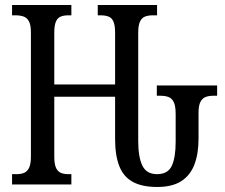

<svg xmlns="http://www.w3.org/2000/svg" viewBox="-20 -734 897 764"><path d="M606 10Q545 10 508 -10.5Q471 -31 454.5 -73.5Q438 -116 438 -181V-349H196V-111Q196 -82 202.5 -67Q209 -52 221.5 -46.5Q234 -41 251 -41H264V0H28V-41H47Q64 -41 76.5 -46.5Q89 -52 96 -67Q103 -82 103 -111V-605Q103 -634 95.5 -648.5Q88 -663 74.5 -668Q61 -673 43 -673H28V-714H264V-673H251Q234 -673 221.5 -668Q209 -663 202.5 -648Q196 -633 196 -604V-398H438V-603Q438 -633 431.5 -648Q425 -663 412 -668Q399 -673 381 -673H369V-714H605V-673H587Q570 -673 557 -668Q544 -663 537 -648Q530 -633 530 -603V-173Q530 -109 546.5 -75Q563 -41 605 -41Q648 -41 663.5 -74Q679 -107 679 -170V-280Q679 -312 671.5 -327.5Q664 -343 650.5 -348Q637 -353 618 -353H604V-394H844V-353H829Q811 -353 798 -348Q785 -343 777.5 -328.5Q770 -314 770 -285V-182Q770 -122 753.5 -79Q737 -36 701 -13Q665 10 606 10Z"/></svg>

Font: Noto Serif ExtraCondensed
Style: Regular
Weight: 400
Width: 2
Designer: Monotype Design Team
Foundry: Monotype Imaging Inc.
Version: Version 2.013